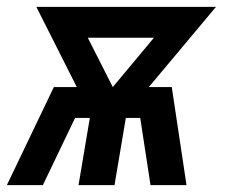

<svg xmlns="http://www.w3.org/2000/svg" viewBox="-38 -540 658 560"><path d="M-18 0 119 -286H186L68 -520H592L396 -286H463L506 0H401L371 -196H329L296 0H191L224 -196H181L87 0ZM291 -286 411 -430H218Z"/></svg>

Font: Iosevka SS04 SmBd Ex Obl
Style: Regular
Weight: 600
Width: 7
Italic angle: -9°
Monospace: yes
Designer: Belleve Invis
Foundry: Belleve Invis
Version: Version 19.0.0; ttfautohint (v1.8.4)